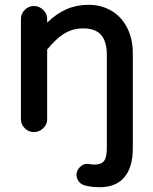

<svg xmlns="http://www.w3.org/2000/svg" viewBox="-20 -536 635 798"><path d="M330 234Q315 229 306.5 217Q298 205 298 190Q298 173 312 158.5Q326 144 346 145L357 147H360Q364 148 374 148Q401 148 412.5 133Q424 118 424 79V-307Q424 -364 400 -391Q376 -418 326 -418Q283 -418 248 -397Q213 -376 176 -330V-39Q176 -19 159.5 -3Q143 13 121 13Q99 13 83 -3Q67 -19 67 -39V-458Q67 -479 83 -495Q99 -511 121 -511Q143 -511 159.5 -495Q176 -479 176 -458V-442Q214 -479 256 -497.5Q298 -516 348 -516Q403 -516 447 -489Q488 -463 510 -417.5Q532 -372 532 -316V81Q532 159 497 200.5Q462 242 395 242Q359 242 330 234Z"/></svg>

Font: 寒蝉全圆体 Bold
Style: Regular
Weight: 700
Designer: Warren2060
      Designed by Motoya company      

      [Varela Round]
      Joe Prince(Latin component); Avraham Cornf
Foundry: ChillType
Version: Version 3.200